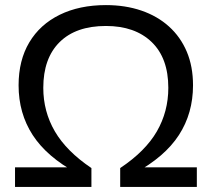

<svg xmlns="http://www.w3.org/2000/svg" viewBox="-20 -734 831 754"><path d="M39 0V-77H282V-54Q164 -118 108.5 -203.5Q53 -289 53 -399Q53 -497 95 -567.5Q137 -638 214.5 -676Q292 -714 396 -714Q472 -714 535 -692.5Q598 -671 643.5 -630Q689 -589 713.5 -531Q738 -473 738 -399Q738 -289 682.5 -203.5Q627 -118 509 -54V-77H753V0H452V-74Q551 -140 596 -218Q641 -296 641 -389Q641 -506 575.5 -569Q510 -632 396 -632Q278 -632 214 -568.5Q150 -505 150 -389Q150 -296 195.5 -218Q241 -140 339 -74V0Z"/></svg>

Font: Mulish Medium
Style: Regular
Weight: 500
Designer: Vernon Adams
Foundry: Vernon Adams
Version: Version 3.603; ttfautohint (v1.8.3)